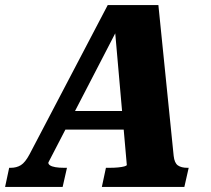

<svg xmlns="http://www.w3.org/2000/svg" viewBox="-72 -734 829 754"><path d="M181 -298H445L436 -225H154ZM378 -632 395 -631 118 -96Q117 -90 124 -85Q131 -80 145.5 -77.5Q160 -75 180 -75H191L174 0H-52L-36 -75H-30Q-7 -75 10 -85.5Q27 -96 44 -128L351 -714H550L610 -122Q613 -94 626.5 -84.5Q640 -75 664 -75H669L652 0H328L344 -75H357Q377 -75 392 -76.5Q407 -78 416 -80.5Q425 -83 426 -86Z"/></svg>

Font: Roboto Serif 20pt
Style: Bold Italic
Weight: 700
Italic angle: -10°
Version: Version 1.007